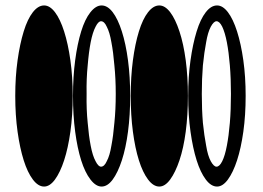

<svg xmlns="http://www.w3.org/2000/svg" viewBox="-20 -675 966 705"><path d="M777 -655Q755 -655 735.5 -630Q716 -605 702 -559.5Q688 -514 679.5 -453.5Q671 -393 671 -323Q671 -252 679.5 -191.5Q688 -131 702 -86.5Q716 -42 735.5 -16Q755 10 777 10Q798 10 817 -16Q836 -42 850.5 -86.5Q865 -131 873.5 -191.5Q882 -252 882 -323Q882 -393 873.5 -453.5Q865 -514 850.5 -559.5Q836 -605 817 -630Q798 -655 777 -655ZM775 -597Q786 -597 796 -577Q806 -556 813 -520Q820 -484 824 -435Q828 -386 828 -330Q828 -272 824 -224Q820 -176 813 -140Q806 -103 796 -83Q786 -63 775 -63Q765 -63 754 -83Q743 -103 737 -140Q730 -176 725 -224Q721 -272 721 -330Q721 -386 725 -435Q730 -484 737 -520Q743 -556 754 -577Q765 -597 775 -597ZM565 -655Q543 -655 523.5 -630Q504 -605 490 -559.5Q476 -514 468 -453.5Q460 -393 460 -323Q460 -252 468 -191.5Q476 -131 490 -86.5Q504 -42 523.5 -16Q543 10 565 10Q586 10 605 -16Q624 -42 639 -86.5Q654 -131 662 -191.5Q670 -252 670 -323Q670 -393 662 -453.5Q654 -514 639 -559.5Q624 -605 605 -630Q586 -655 565 -655ZM353 -655Q332 -655 312 -630Q292 -605 278 -559.5Q264 -514 256 -453.5Q248 -393 248 -323Q248 -252 256 -191.5Q264 -131 278 -86.5Q292 -42 312 -16Q332 10 353 10Q375 10 394 -16Q413 -42 427.5 -86.5Q442 -131 450 -191.5Q458 -252 458 -323Q458 -393 450 -453.5Q442 -514 427.5 -559.5Q413 -605 394 -630Q375 -655 353 -655ZM351 -597Q363 -597 372 -577Q383 -556 389 -520Q396 -484 400 -435Q405 -386 405 -330Q405 -272 400 -224Q396 -176 389 -140Q383 -103 372 -83Q363 -63 351 -63Q341 -63 331 -83Q320 -103 313 -140Q306 -176 302 -224Q297 -272 298 -330Q297 -386 302 -435Q306 -484 313 -520Q320 -556 331 -577Q341 -597 351 -597ZM142 -655Q120 -655 100.5 -630Q81 -605 67 -559.5Q53 -514 44.5 -453.5Q36 -393 36 -323Q36 -252 44.5 -191.5Q53 -131 67 -86.5Q81 -42 100.5 -16Q120 10 142 10Q163 10 182 -16Q201 -42 215.5 -86.5Q230 -131 238.5 -191.5Q247 -252 247 -323Q247 -393 238.5 -453.5Q230 -514 215.5 -559.5Q201 -605 182 -630Q163 -655 142 -655Z"/></svg>

Font: binaryh115
Style: Book
Weight: 400
Designer: Jelle Bosma - Monotype Design Team
Foundry: Monotype Imaging Inc.
Version: Version 2.003